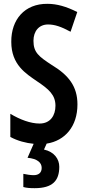

<svg xmlns="http://www.w3.org/2000/svg" viewBox="-20 -810 459 1004"><path d="M290 62C290 22 264 -16 210 -28L224 -59C320 -74 385 -149 385 -264C385 -358 339 -417 251 -470C182 -515 155 -536 155 -597C155 -647 184 -682 231 -682C266 -682 299 -671 349 -644L384 -747C327 -776 277 -790 228 -790C109 -791 38 -708 39 -591C39 -471 116 -425 172 -386C235 -344 270 -314 270 -257C270 -207 244 -164 187 -164C139 -164 84 -185 34 -215V-94C72 -73 116 -62 156 -58L124 15C175 20 198 40 198 68C198 93 182 106 156 106C142 106 119 103 102 99V168C120 173 138 174 161 174C255 174 290 135 290 62Z"/></svg>

Font: Noto Sans Malayalam UI ExtraCondensed SemiBold
Style: Regular
Weight: 600
Width: 2
Designer: Jelle Bosma - Monotype Design Team
Foundry: Monotype Imaging Inc.
Version: Version 2.104